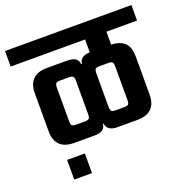

<svg xmlns="http://www.w3.org/2000/svg" viewBox="-160 -750 935 965"><g transform="rotate(-20 307.0 -268.0)"><path d="M645 -548H481V-479Q530 -477 553.5 -453.5Q577 -430 577 -379V-178Q577 -78 475 -78H369Q315 -78 310 -119H306Q303 -78 247 -78H139Q37 -78 37 -178V-379Q37 -479 139 -479H247Q303 -479 306 -438H310Q315 -478 367 -479V-548H-31V-631H645ZM253 -189V-369Q253 -385 247.5 -391Q242 -397 225 -397H178Q162 -397 156.5 -391.5Q151 -386 151 -369V-189Q151 -172 156.5 -166.5Q162 -161 178 -161H225Q242 -161 247.5 -167Q253 -173 253 -189ZM463 -189V-369Q463 -386 457.5 -391.5Q452 -397 436 -397H389Q372 -397 367 -391Q362 -385 362 -369V-189Q362 -173 367 -167Q372 -161 389 -161H436Q452 -161 457.5 -166.5Q463 -172 463 -189ZM75 95V-10H170V95Z"/></g></svg>

Font: Teko Medium
Style: Regular
Weight: 500
Designer: Manushi Parikh, Jonny Pinhorn
Foundry: Indian Type Foundry
Version: Version 1.106;PS 1.0;hotconv 1.0.78;makeotf.lib2.5.61930; tt